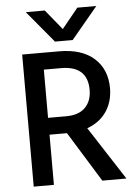

<svg xmlns="http://www.w3.org/2000/svg" viewBox="-59 -932 686 976"><g transform="rotate(-5 284.0 -443.5)"><path d="M335 -725H245L110 -887H207L290 -785L373 -887H470ZM176 0H73V-674H261Q377 -674 440 -617.5Q503 -561 503 -464Q502 -393 467 -343.5Q432 -294 370 -272L546 0H423L265 -256H176ZM264 -588H176V-342H269Q333 -342 366 -375.5Q399 -409 399 -465Q399 -588 264 -588Z"/></g></svg>

Font: Hind Kochi Medium
Style: Regular
Weight: 500
Designer: Dhruvi Tolia
Foundry: Indian Type Foundry
Version: Version 0.702;PS 1.0;hotconv 1.0.81;makeotf.lib2.5.63406